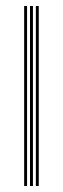

<svg xmlns="http://www.w3.org/2000/svg" viewBox="-20 -620 210 640"><path d="M99.5 0V-600H109.2V0ZM60.5 0V-600H70.2V0ZM80 0V-600H89.8V0Z"/></svg>

Font: Big Shoulders Inline Text ExtraLight
Style: Regular
Weight: 250
Version: Version 2.002